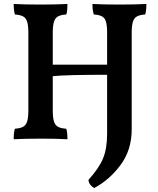

<svg xmlns="http://www.w3.org/2000/svg" viewBox="-20 -699 796 968"><path d="M718 -679Q718 -644 712 -626Q684 -624 670 -616Q656 -608 650 -589Q644 -570 644 -533V-47Q644 57 588 132.5Q532 208 455 249Q444 243 435.5 232.5Q427 222 426 208Q480 148 500 98.5Q520 49 520 -24V-322Q315 -322 246 -315V-144Q246 -106 252 -87Q258 -68 272 -60Q286 -52 314 -50Q320 -34 320 3Q265 0 189 0Q105 0 49 3Q49 -31 55 -50Q83 -52 97 -60Q111 -68 117 -87Q123 -106 123 -144V-533Q123 -570 117 -589Q111 -608 97 -616Q83 -624 55 -626Q49 -647 49 -679Q103 -676 186 -676Q260 -676 320 -679Q320 -664 319 -650Q318 -636 314 -626Q286 -624 272 -616Q258 -608 252 -589Q246 -570 246 -533V-373H520V-533Q520 -570 514.5 -589Q509 -608 495 -616Q481 -624 453 -626Q446 -646 446 -679Q500 -676 584 -676Q658 -676 718 -679Z"/></svg>

Font: Vollkorn SC SemiBold
Style: Regular
Weight: 600
Designer: Friedrich Althausen
Foundry: Friedrich Althausen
Version: Version 4.015